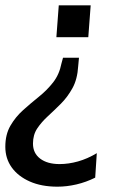

<svg xmlns="http://www.w3.org/2000/svg" viewBox="-23 -513 497 722"><path d="M189 -373 198 -493H318L309 -373ZM335 155Q301 172 264.5 180.5Q228 189 193 189Q133 189 89 169.5Q45 150 21 116.5Q-3 83 -3 39Q-3 -7 16 -40Q35 -73 64 -99Q93 -125 123.5 -149.5Q154 -174 177 -203.5Q200 -233 208 -274L214 -296H274L271 -264Q268 -215 249.5 -181.5Q231 -148 206 -123Q181 -98 157 -76Q133 -54 117 -30Q101 -6 101 27Q101 63 128 83.5Q155 104 201 104Q235 104 270.5 94Q306 84 341 63Z"/></svg>

Font: Muli SemiBold
Style: Italic
Weight: 600
Italic angle: -4.541°
Designer: Vernon Adams
Foundry: Vernon Adams
Version: Version 2.100; ttfautohint (v1.8.1.43-b0c9)